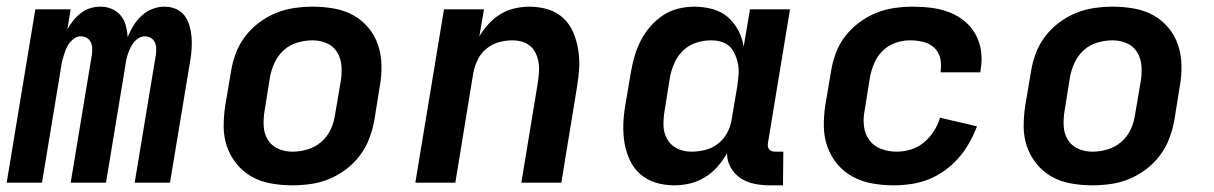

<svg xmlns="http://www.w3.org/2000/svg" viewBox="-21 -548 3641 576"><path d="M-1 0 85 -520H191L181 -460Q189 -474 199 -486.5Q209 -499 222 -509Q235 -519 250 -523.5Q265 -528 280 -528Q299 -528 315 -521Q331 -514 341.5 -501Q352 -488 356.5 -471Q361 -454 362 -437Q369 -454 379 -470.5Q389 -487 403.5 -500.5Q418 -514 436 -521Q454 -528 472 -528Q490 -528 506 -521.5Q522 -515 532 -502Q542 -489 547 -472.5Q552 -456 553.5 -439Q555 -422 554 -404Q553 -386 550 -368L489 0H383L447 -386Q448 -395 447.5 -404.5Q447 -414 443 -422Q439 -430 431 -434.5Q423 -439 413 -439Q404 -439 395.5 -434Q387 -429 381 -421.5Q375 -414 370.5 -405Q366 -396 363 -387Q360 -378 358 -369Q356 -360 355 -351L297 0H191L255 -386Q256 -395 255.5 -404.5Q255 -414 251 -422Q247 -430 239 -434.5Q231 -439 221 -439Q212 -439 204 -434Q196 -429 189.5 -421.5Q183 -414 179 -405Q175 -396 172 -387Q169 -378 166.5 -369Q164 -360 163 -351L105 0Z M856 8Q824 8 792.5 2.5Q761 -3 735 -17.5Q709 -32 689.5 -55.5Q670 -79 660 -108Q650 -137 650 -169Q650 -201 655 -233L672 -333Q676 -360 686 -387Q696 -414 714 -438Q732 -462 756 -480Q780 -498 807 -509Q834 -520 862 -524Q890 -528 917 -528Q949 -528 980.5 -522.5Q1012 -517 1038.5 -502.5Q1065 -488 1084.5 -464.5Q1104 -441 1113.5 -412Q1123 -383 1123.5 -351Q1124 -319 1118 -287L1102 -187Q1097 -160 1087 -133Q1077 -106 1059 -82Q1041 -58 1017 -40Q993 -22 966.5 -11Q940 0 911.5 4Q883 8 856 8ZM856 -93Q878 -93 901 -99.5Q924 -106 942.5 -122Q961 -138 971 -159.5Q981 -181 984 -203L1001 -303Q1005 -326 1003.5 -349Q1002 -372 991 -390.5Q980 -409 960 -418Q940 -427 917 -427Q895 -427 872 -420.5Q849 -414 831 -398Q813 -382 803 -360.5Q793 -339 789 -317L773 -217Q769 -194 770 -171Q771 -148 782 -129.5Q793 -111 813 -102Q833 -93 856 -93Z M1225 0 1311 -520H1431L1417 -439Q1429 -459 1445 -476.5Q1461 -494 1481 -506Q1501 -518 1523.5 -523Q1546 -528 1567 -528Q1596 -528 1622.5 -520Q1649 -512 1668.5 -494Q1688 -476 1698.5 -451.5Q1709 -427 1713.5 -399.5Q1718 -372 1716.5 -344Q1715 -316 1710 -287L1663 0H1543L1593 -303Q1595 -318 1596 -333Q1597 -348 1594.5 -362Q1592 -376 1586 -388.5Q1580 -401 1569.5 -410Q1559 -419 1545 -423Q1531 -427 1516 -427Q1496 -427 1476 -421.5Q1456 -416 1439 -402.5Q1422 -389 1412.5 -369.5Q1403 -350 1399 -330L1345 0Z M2002 8Q1973 8 1946.5 0Q1920 -8 1900 -25.5Q1880 -43 1868.5 -67.5Q1857 -92 1852.5 -119.5Q1848 -147 1849 -175.5Q1850 -204 1855 -233L1872 -333Q1876 -357 1883 -380.5Q1890 -404 1901.5 -426.5Q1913 -449 1930 -468.5Q1947 -488 1968 -502Q1989 -516 2013.5 -522Q2038 -528 2062 -528Q2089 -528 2115.5 -521Q2142 -514 2161.5 -497.5Q2181 -481 2193.5 -457.5Q2206 -434 2210 -408L2229 -520H2349L2283 -120Q2282 -115 2282.5 -109.5Q2283 -104 2286.5 -100Q2290 -96 2295 -94.5Q2300 -93 2306 -93H2329L2328 8H2289Q2265 8 2242.5 3.5Q2220 -1 2201.5 -13Q2183 -25 2171.5 -45Q2160 -65 2160 -88Q2148 -67 2131.5 -48Q2115 -29 2093.5 -16Q2072 -3 2048.5 2.5Q2025 8 2002 8ZM2053 -93Q2073 -93 2094 -98Q2115 -103 2132.5 -116.5Q2150 -130 2160.5 -149.5Q2171 -169 2174 -190L2191 -290Q2193 -306 2194.5 -322Q2196 -338 2193.5 -353Q2191 -368 2185 -382.5Q2179 -397 2169 -407.5Q2159 -418 2143.5 -422.5Q2128 -427 2112 -427Q2090 -427 2068 -420Q2046 -413 2029 -397Q2012 -381 2002.5 -359.5Q1993 -338 1989 -317L1973 -217Q1969 -194 1969.5 -171.5Q1970 -149 1980.5 -130.5Q1991 -112 2010.5 -102.5Q2030 -93 2053 -93Z M2660 8Q2628 8 2596.5 2.5Q2565 -3 2538 -17.5Q2511 -32 2491.5 -55Q2472 -78 2461.5 -107Q2451 -136 2450.5 -168Q2450 -200 2455 -233L2472 -333Q2476 -360 2486 -387.5Q2496 -415 2514 -438.5Q2532 -462 2556 -480Q2580 -498 2607 -509Q2634 -520 2662 -524Q2690 -528 2717 -528Q2746 -528 2773.5 -524.5Q2801 -521 2826 -511.5Q2851 -502 2871.5 -485.5Q2892 -469 2905 -446Q2918 -423 2922 -395.5Q2926 -368 2921 -340L2920 -331H2801V-335Q2804 -355 2799.5 -374Q2795 -393 2781 -405.5Q2767 -418 2748 -422.5Q2729 -427 2709 -427Q2687 -427 2665.5 -419.5Q2644 -412 2627.5 -396Q2611 -380 2602 -359Q2593 -338 2589 -317L2573 -217Q2568 -192 2571 -168.5Q2574 -145 2587.5 -127Q2601 -109 2623 -101Q2645 -93 2669 -93Q2690 -93 2711.5 -99.5Q2733 -106 2750.5 -120.5Q2768 -135 2780.5 -154.5Q2793 -174 2799 -195L2910 -169Q2900 -143 2886.5 -119Q2873 -95 2854.5 -74Q2836 -53 2813 -36.5Q2790 -20 2765 -10Q2740 0 2713 4Q2686 8 2660 8Z M3256 8Q3224 8 3192.5 2.5Q3161 -3 3135 -17.5Q3109 -32 3089.5 -55.5Q3070 -79 3060 -108Q3050 -137 3050 -169Q3050 -201 3055 -233L3072 -333Q3076 -360 3086 -387Q3096 -414 3114 -438Q3132 -462 3156 -480Q3180 -498 3207 -509Q3234 -520 3262 -524Q3290 -528 3317 -528Q3349 -528 3380.5 -522.5Q3412 -517 3438.5 -502.5Q3465 -488 3484.5 -464.5Q3504 -441 3513.5 -412Q3523 -383 3523.5 -351Q3524 -319 3518 -287L3502 -187Q3497 -160 3487 -133Q3477 -106 3459 -82Q3441 -58 3417 -40Q3393 -22 3366.5 -11Q3340 0 3311.5 4Q3283 8 3256 8ZM3256 -93Q3278 -93 3301 -99.5Q3324 -106 3342.5 -122Q3361 -138 3371 -159.5Q3381 -181 3384 -203L3401 -303Q3405 -326 3403.5 -349Q3402 -372 3391 -390.5Q3380 -409 3360 -418Q3340 -427 3317 -427Q3295 -427 3272 -420.5Q3249 -414 3231 -398Q3213 -382 3203 -360.5Q3193 -339 3189 -317L3173 -217Q3169 -194 3170 -171Q3171 -148 3182 -129.5Q3193 -111 3213 -102Q3233 -93 3256 -93Z"/></svg>

Font: Iosevka Extended
Style: Bold Italic
Weight: 700
Width: 7
Italic angle: -9°
Monospace: yes
Designer: Belleve Invis
Foundry: Belleve Invis
Version: Version 32.5.0; ttfautohint (v1.8.4)